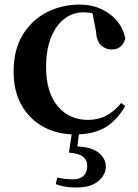

<svg xmlns="http://www.w3.org/2000/svg" viewBox="-20 -572 605 840"><path d="M308.1 16.2Q233.1 16.2 172.2 -16Q111.3 -48.3 75.4 -109.8Q39.6 -171.4 39.6 -259.7Q39.6 -354.7 79.5 -419.9Q119.4 -485 185.1 -518.5Q250.9 -551.9 329 -551.9Q380.5 -551.9 422.8 -532.5Q465.2 -513.2 492.8 -479.5Q520.4 -445.8 528 -402.4Q514.4 -355.6 469.4 -355.6Q441.9 -355.6 422.1 -373.6Q402.4 -391.6 399.6 -436.8L381.8 -530.1L449.7 -486.3Q420.8 -503.2 396.1 -510.6Q371.4 -518 344.6 -518Q298.2 -518 261.2 -489.4Q224.1 -460.7 202.9 -407.1Q181.7 -353.5 181.7 -277.6Q181.7 -168.4 232 -108Q282.4 -47.5 365.2 -47.5Q409.5 -47.5 445.8 -66.7Q482.2 -85.9 509.9 -121.4L527.8 -108.4Q492.1 -45.4 440.3 -14.6Q388.5 16.2 308.1 16.2ZM281.7 95.8 296.4 -3.9H327.8L316.8 81.7L300.9 68.1Q374.6 68.4 408.8 94.3Q443 120.2 443 156Q443 193 410 220.7Q377 248.3 314.5 248.3Q283.3 248.3 261.8 244.1Q240.3 239.9 224.1 233.4L230.5 204.8Q248 208.6 265.3 210.6Q282.6 212.6 297.8 212.6Q329.8 212.6 345.7 197.3Q361.6 182 361.6 154.6Q361.6 128.3 342.6 113.4Q323.6 98.5 281.7 95.8Z"/></svg>

Font: Noto Serif KR ExtraLight
Style: Regular
Weight: 200
Designer: Ryoko NISHIZUKA 西塚涼子 (kana & ideographs); Frank Grießhammer (Latin, Greek & Cyrillic); Wenlong ZHANG 张文龙 (bopomofo); San
Foundry: Adobe
Version: Version 2.002-H1;hotconv 1.1.0;makeotfexe 2.6.0